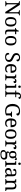

<svg xmlns="http://www.w3.org/2000/svg" viewBox="4170 -4980 1050 9431"><g transform="rotate(90 4695.5 -265.0)"><path d="M38 0V-42H51Q74 -42 92.5 -47Q111 -52 122 -67.5Q133 -83 133 -114V-604Q133 -634 121.5 -648.5Q110 -663 91.5 -667.5Q73 -672 51 -672H38V-714H221L579 -161V-604Q579 -634 567.5 -648.5Q556 -663 537.5 -667.5Q519 -672 497 -672H484V-714H735V-672H722Q700 -672 681 -667Q662 -662 651 -647Q640 -632 640 -600V0H569L194 -576V-114Q194 -83 205 -67.5Q216 -52 235 -47Q254 -42 276 -42H289V0Z M1050 10Q942 10 880 -59Q818 -128 818 -269Q818 -409 877.5 -477.5Q937 -546 1053 -546Q1161 -546 1223 -477.5Q1285 -409 1285 -269Q1285 -128 1225.5 -59Q1166 10 1050 10ZM1052 -42Q1102 -42 1132 -67.5Q1162 -93 1175 -144Q1188 -195 1188 -269Q1188 -381 1157 -437Q1126 -493 1051 -493Q976 -493 945.5 -437Q915 -381 915 -269Q915 -157 946 -99.5Q977 -42 1052 -42Z M1580 10Q1504 10 1469.5 -24.5Q1435 -59 1435 -145V-479H1359V-519Q1377 -519 1399 -526.5Q1421 -534 1437 -551Q1454 -569 1465 -595Q1476 -621 1483 -659H1529V-536H1660V-479H1529V-142Q1529 -91 1550 -67Q1571 -43 1605 -43Q1623 -43 1638 -45Q1653 -47 1669 -50V-6Q1656 0 1630 5Q1604 10 1580 10Z M1979 10Q1871 10 1809 -59Q1747 -128 1747 -269Q1747 -409 1806.5 -477.5Q1866 -546 1982 -546Q2090 -546 2152 -477.5Q2214 -409 2214 -269Q2214 -128 2154.5 -59Q2095 10 1979 10ZM1981 -42Q2031 -42 2061 -67.5Q2091 -93 2104 -144Q2117 -195 2117 -269Q2117 -381 2086 -437Q2055 -493 1980 -493Q1905 -493 1874.5 -437Q1844 -381 1844 -269Q1844 -157 1875 -99.5Q1906 -42 1981 -42Z M2776 10Q2727 10 2689.5 0Q2652 -10 2627 -29Q2602 -48 2589.5 -74Q2577 -100 2577 -131Q2577 -151 2585.5 -166Q2594 -181 2610 -189.5Q2626 -198 2649 -198Q2651 -157 2665 -120.5Q2679 -84 2708 -61.5Q2737 -39 2784 -39Q2851 -39 2889 -71.5Q2927 -104 2927 -165Q2927 -202 2912.5 -227.5Q2898 -253 2864.5 -275Q2831 -297 2772 -321Q2710 -347 2669 -377Q2628 -407 2608 -447.5Q2588 -488 2588 -543Q2588 -600 2616.5 -640.5Q2645 -681 2694.5 -702.5Q2744 -724 2807 -724Q2867 -724 2908.5 -708Q2950 -692 2972 -666.5Q2994 -641 2994 -612Q2994 -580 2972.5 -563.5Q2951 -547 2915 -547Q2915 -578 2904.5 -607Q2894 -636 2869.5 -655Q2845 -674 2803 -674Q2745 -674 2713 -643Q2681 -612 2681 -560Q2681 -520 2695.5 -492.5Q2710 -465 2744 -443.5Q2778 -422 2836 -398Q2895 -374 2936.5 -345.5Q2978 -317 3000 -280Q3022 -243 3022 -191Q3022 -127 2992 -82.5Q2962 -38 2906.5 -14Q2851 10 2776 10Z M3360 10Q3251 10 3189.5 -62Q3128 -134 3128 -264Q3128 -404 3186 -475Q3244 -546 3350 -546Q3447 -546 3502.5 -486Q3558 -426 3558 -307V-261H3225Q3227 -152 3264.5 -102.5Q3302 -53 3374 -53Q3426 -53 3462.5 -74.5Q3499 -96 3517 -123Q3524 -120 3530 -111Q3536 -102 3536 -89Q3536 -69 3517 -46Q3498 -23 3459 -6.5Q3420 10 3360 10ZM3457 -315Q3457 -395 3432.5 -443.5Q3408 -492 3348 -492Q3293 -492 3262.5 -446.5Q3232 -401 3227 -315Z M3641 0V-42H3644Q3667 -42 3685.5 -47Q3704 -52 3715 -67.5Q3726 -83 3726 -114V-426Q3726 -456 3714.5 -470.5Q3703 -485 3684.5 -489.5Q3666 -494 3644 -494H3641V-536H3795L3814 -437H3819Q3832 -467 3847 -492Q3862 -517 3887 -531.5Q3912 -546 3956 -546Q4011 -546 4037.5 -527Q4064 -508 4064 -473Q4064 -442 4042.5 -422Q4021 -402 3971 -402Q3971 -430 3966 -447Q3961 -464 3949.5 -472Q3938 -480 3918 -480Q3890 -480 3871 -458Q3852 -436 3841 -402Q3830 -368 3825 -331.5Q3820 -295 3820 -266V-109Q3820 -80 3831.5 -65.5Q3843 -51 3861.5 -46.5Q3880 -42 3902 -42H3930V0Z M4102 0V-42H4115Q4137 -42 4155.5 -46.5Q4174 -51 4185.5 -65.5Q4197 -80 4197 -109V-426Q4197 -456 4185.5 -470.5Q4174 -485 4155.5 -489.5Q4137 -494 4115 -494H4112V-536H4291V-114Q4291 -83 4302 -67.5Q4313 -52 4332 -47Q4351 -42 4373 -42H4386V0ZM4240 -636Q4216 -636 4199.5 -650Q4183 -664 4183 -698Q4183 -733 4199.5 -746.5Q4216 -760 4240 -760Q4263 -760 4280 -746.5Q4297 -733 4297 -698Q4297 -664 4280 -650Q4263 -636 4240 -636Z M4426 0V-42H4439Q4462 -42 4480.5 -47Q4499 -52 4510 -67.5Q4521 -83 4521 -114V-489H4430V-536H4521V-586Q4521 -675 4568.5 -722.5Q4616 -770 4698 -770Q4750 -770 4780.5 -761Q4811 -752 4824.5 -736.5Q4838 -721 4838 -700Q4838 -682 4827.5 -669.5Q4817 -657 4798.5 -650.5Q4780 -644 4756 -644Q4756 -664 4750 -682.5Q4744 -701 4730 -712.5Q4716 -724 4690 -724Q4647 -724 4631 -691Q4615 -658 4615 -595V-536H4756V-489H4615V-114Q4615 -83 4626 -67.5Q4637 -52 4656 -47Q4675 -42 4697 -42H4735V0Z M5429 10Q5313 10 5236.5 -36Q5160 -82 5122.5 -164.5Q5085 -247 5085 -358Q5085 -466 5124.5 -548.5Q5164 -631 5242 -677.5Q5320 -724 5435 -724Q5509 -724 5558 -709.5Q5607 -695 5631.5 -669.5Q5656 -644 5656 -612Q5656 -580 5629 -561Q5602 -542 5563 -542Q5563 -573 5550.5 -602.5Q5538 -632 5509 -651.5Q5480 -671 5431 -671Q5346 -671 5294.5 -634.5Q5243 -598 5219.5 -528Q5196 -458 5196 -358Q5196 -258 5220.5 -188.5Q5245 -119 5299.5 -83Q5354 -47 5445 -47Q5474 -47 5501 -50Q5528 -53 5549 -59V-220Q5549 -250 5537.5 -264.5Q5526 -279 5507.5 -283.5Q5489 -288 5467 -288H5463V-330H5723V-288H5719Q5700 -288 5684.5 -283Q5669 -278 5659.5 -263Q5650 -248 5650 -216V-36Q5600 -13 5547 -1.5Q5494 10 5429 10Z M6029 10Q5920 10 5858.5 -62Q5797 -134 5797 -264Q5797 -404 5855 -475Q5913 -546 6019 -546Q6116 -546 6171.5 -486Q6227 -426 6227 -307V-261H5894Q5896 -152 5933.5 -102.5Q5971 -53 6043 -53Q6095 -53 6131.5 -74.5Q6168 -96 6186 -123Q6193 -120 6199 -111Q6205 -102 6205 -89Q6205 -69 6186 -46Q6167 -23 6128 -6.5Q6089 10 6029 10ZM6126 -315Q6126 -395 6101.5 -443.5Q6077 -492 6017 -492Q5962 -492 5931.5 -446.5Q5901 -401 5896 -315Z M6564 10Q6456 10 6394 -59Q6332 -128 6332 -269Q6332 -409 6391.5 -477.5Q6451 -546 6567 -546Q6675 -546 6737 -477.5Q6799 -409 6799 -269Q6799 -128 6739.5 -59Q6680 10 6564 10ZM6566 -42Q6616 -42 6646 -67.5Q6676 -93 6689 -144Q6702 -195 6702 -269Q6702 -381 6671 -437Q6640 -493 6565 -493Q6490 -493 6459.5 -437Q6429 -381 6429 -269Q6429 -157 6460 -99.5Q6491 -42 6566 -42Z M6887 0V-42H6890Q6913 -42 6931.5 -47Q6950 -52 6961 -67.5Q6972 -83 6972 -114V-426Q6972 -456 6960.5 -470.5Q6949 -485 6930.5 -489.5Q6912 -494 6890 -494H6887V-536H7041L7060 -437H7065Q7078 -467 7093 -492Q7108 -517 7133 -531.5Q7158 -546 7202 -546Q7257 -546 7283.5 -527Q7310 -508 7310 -473Q7310 -442 7288.5 -422Q7267 -402 7217 -402Q7217 -430 7212 -447Q7207 -464 7195.5 -472Q7184 -480 7164 -480Q7136 -480 7117 -458Q7098 -436 7087 -402Q7076 -368 7071 -331.5Q7066 -295 7066 -266V-109Q7066 -80 7077.5 -65.5Q7089 -51 7107.5 -46.5Q7126 -42 7148 -42H7176V0Z M7556 240Q7452 240 7400 201.5Q7348 163 7348 94Q7348 55 7365.5 28.5Q7383 2 7411.5 -13Q7440 -28 7473 -34Q7453 -43 7435.5 -63.5Q7418 -84 7418 -116Q7418 -146 7433.5 -168Q7449 -190 7483 -210Q7440 -228 7416.5 -269.5Q7393 -311 7393 -361Q7393 -447 7440 -496.5Q7487 -546 7581 -546Q7617 -546 7649 -536Q7681 -526 7695 -513Q7705 -524 7719 -536.5Q7733 -549 7751.5 -558Q7770 -567 7792 -567Q7822 -567 7836.5 -551.5Q7851 -536 7851 -515Q7851 -494 7838.5 -478.5Q7826 -463 7798 -463Q7798 -474 7791.5 -485.5Q7785 -497 7765 -497Q7752 -497 7742 -494Q7732 -491 7722 -485Q7739 -464 7750 -435.5Q7761 -407 7761 -364Q7761 -290 7716.5 -241Q7672 -192 7581 -192Q7569 -192 7553.5 -193.5Q7538 -195 7528 -197Q7509 -187 7495 -172Q7481 -157 7481 -134Q7481 -116 7492.5 -106Q7504 -96 7543 -96H7656Q7716 -96 7752 -76.5Q7788 -57 7804.5 -23.5Q7821 10 7821 53Q7821 139 7756.5 189.5Q7692 240 7556 240ZM7558 191Q7630 191 7669 175.5Q7708 160 7723.5 132.5Q7739 105 7739 70Q7739 24 7713 8.5Q7687 -7 7637 -7H7539Q7511 -7 7486 0.5Q7461 8 7445 28Q7429 48 7429 88Q7429 117 7440 140.5Q7451 164 7479 177.5Q7507 191 7558 191ZM7578 -240Q7611 -240 7630.5 -253Q7650 -266 7658.5 -294Q7667 -322 7667 -365Q7667 -410 7658 -439.5Q7649 -469 7629.5 -483Q7610 -497 7577 -497Q7545 -497 7525 -482.5Q7505 -468 7496 -438.5Q7487 -409 7487 -364Q7487 -300 7508.5 -270Q7530 -240 7578 -240Z M7886 0V-42H7899Q7921 -42 7939.5 -46.5Q7958 -51 7969.5 -65.5Q7981 -80 7981 -109V-426Q7981 -456 7969.5 -470.5Q7958 -485 7939.5 -489.5Q7921 -494 7899 -494H7896V-536H8075V-114Q8075 -83 8086 -67.5Q8097 -52 8116 -47Q8135 -42 8157 -42H8170V0ZM8024 -636Q8000 -636 7983.5 -650Q7967 -664 7967 -698Q7967 -733 7983.5 -746.5Q8000 -760 8024 -760Q8047 -760 8064 -746.5Q8081 -733 8081 -698Q8081 -664 8064 -650Q8047 -636 8024 -636Z M8388 10Q8344 10 8308.5 -7.5Q8273 -25 8253 -60.5Q8233 -96 8233 -150Q8233 -230 8289.5 -268Q8346 -306 8461 -310L8544 -313V-373Q8544 -409 8538 -436.5Q8532 -464 8512 -480Q8492 -496 8451 -496Q8413 -496 8393 -482Q8373 -468 8366.5 -443.5Q8360 -419 8360 -387Q8318 -387 8296.5 -401.5Q8275 -416 8275 -450Q8275 -485 8299.5 -506Q8324 -527 8365 -536.5Q8406 -546 8455 -546Q8547 -546 8592.5 -507Q8638 -468 8638 -373V-114Q8638 -86 8644 -70.5Q8650 -55 8664 -48.5Q8678 -42 8700 -42H8703V0H8568L8552 -86H8544Q8523 -58 8503 -36.5Q8483 -15 8456.5 -2.5Q8430 10 8388 10ZM8411 -52Q8452 -52 8481.5 -69Q8511 -86 8527.5 -117.5Q8544 -149 8544 -191V-272L8480 -269Q8423 -267 8390.5 -252Q8358 -237 8344 -210.5Q8330 -184 8330 -145Q8330 -114 8339 -93.5Q8348 -73 8366 -62.5Q8384 -52 8411 -52Z M8774 0V-42H8782Q8805 -42 8823.5 -47Q8842 -52 8853 -67.5Q8864 -83 8864 -114V-426Q8864 -456 8853 -470.5Q8842 -485 8824 -489.5Q8806 -494 8784 -494H8779V-536H8941L8954 -455H8959Q8980 -493 9003.5 -512.5Q9027 -532 9055 -539Q9083 -546 9115 -546Q9194 -546 9238.5 -499.5Q9283 -453 9283 -350V-114Q9283 -83 9292.5 -67.5Q9302 -52 9319 -47Q9336 -42 9358 -42H9363V0H9189V-345Q9189 -410 9164.5 -446Q9140 -482 9079 -482Q9034 -482 9007.5 -459.5Q8981 -437 8969.5 -400Q8958 -363 8958 -320V-109Q8958 -80 8969 -65.5Q8980 -51 8998 -46.5Q9016 -42 9038 -42H9043V0Z"/></g></svg>

Font: Noto Serif Georgian
Style: Regular
Weight: 400
Designer: Monotype Design Team, Akaki Razmadze
Foundry: Google LLC
Version: Version 2.002